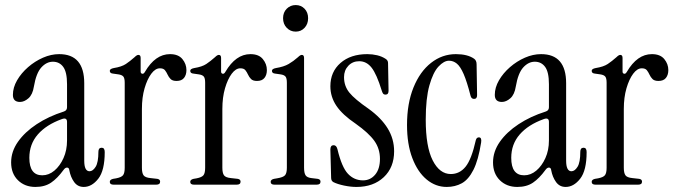

<svg xmlns="http://www.w3.org/2000/svg" viewBox="-20 -730 2662 759"><path d="M120 9Q78 9 51 -17.5Q24 -44 24 -88Q24 -131 51 -169.5Q78 -208 125 -239Q172 -270 232 -289Q245 -293 245 -306V-397Q245 -445 230 -465.5Q215 -486 189 -486Q164 -486 143.5 -463.5Q123 -441 114 -388Q109 -356 92.5 -341.5Q76 -327 59 -327Q31 -327 31 -355Q31 -384 47.5 -412.5Q64 -441 91 -464.5Q118 -488 150 -502Q182 -516 214 -516Q313 -516 313 -401V-95Q313 -53 334 -53Q347 -53 358 -70.5Q369 -88 369 -130Q369 -146 382 -146Q394 -146 394 -129Q394 -56 368.5 -23.5Q343 9 311 9Q287 9 273 -10.5Q259 -30 254 -57Q253 -67 245.5 -67.5Q238 -68 231 -58Q207 -25 182 -8Q157 9 120 9ZM147 -37Q173 -37 195 -55.5Q217 -74 231 -105Q245 -136 245 -175V-248Q245 -267 224 -259Q163 -237 129.5 -198.5Q96 -160 96 -106Q96 -37 147 -37Z M553 -446Q594 -516 652 -516Q685 -516 701 -496.5Q717 -477 717 -453Q717 -434 707.5 -422Q698 -410 678 -410Q662 -410 654.5 -417.5Q647 -425 642.5 -435Q638 -445 632 -452.5Q626 -460 612 -460Q594 -460 578 -438.5Q562 -417 551.5 -381Q541 -345 541 -299V-67Q541 -46 547.5 -37Q554 -28 575 -26L602 -23Q613 -21 613 -12Q613 0 598 0H429Q414 0 414 -11Q414 -20 427 -23L439 -25Q460 -29 466.5 -37.5Q473 -46 473 -67V-403Q473 -421 467.5 -427.5Q462 -434 448 -436L427 -439Q414 -440 414 -450Q414 -458 430 -461Q461 -466 477.5 -477Q494 -488 512 -504Q521 -513 527 -513Q536 -513 536 -501V-447Q536 -440 542 -438.5Q548 -437 553 -446Z M871 -446Q912 -516 970 -516Q1003 -516 1019 -496.5Q1035 -477 1035 -453Q1035 -434 1025.5 -422Q1016 -410 996 -410Q980 -410 972.5 -417.5Q965 -425 960.5 -435Q956 -445 950 -452.5Q944 -460 930 -460Q912 -460 896 -438.5Q880 -417 869.5 -381Q859 -345 859 -299V-67Q859 -46 865.5 -37Q872 -28 893 -26L920 -23Q931 -21 931 -12Q931 0 916 0H747Q732 0 732 -11Q732 -20 745 -23L757 -25Q778 -29 784.5 -37.5Q791 -46 791 -67V-403Q791 -421 785.5 -427.5Q780 -434 766 -436L745 -439Q732 -440 732 -450Q732 -458 748 -461Q779 -466 795.5 -477Q812 -488 830 -504Q839 -513 845 -513Q854 -513 854 -501V-447Q854 -440 860 -438.5Q866 -437 871 -446Z M1149 -605Q1128 -605 1113.5 -620Q1099 -635 1099 -658Q1099 -681 1113.5 -695.5Q1128 -710 1149 -710Q1170 -710 1184 -695.5Q1198 -681 1198 -658Q1198 -635 1184 -620Q1170 -605 1149 -605ZM1065 0Q1050 0 1050 -11Q1050 -20 1063 -23L1075 -25Q1100 -29 1107 -37.5Q1114 -46 1114 -67V-403Q1114 -421 1108.5 -427.5Q1103 -434 1089 -436L1068 -439Q1055 -440 1055 -450Q1055 -458 1071 -461Q1102 -466 1121 -477Q1140 -488 1158 -504Q1167 -513 1173 -513Q1182 -513 1182 -501V-67Q1182 -46 1188 -37Q1194 -28 1211 -26L1236 -23Q1247 -21 1247 -12Q1247 0 1232 0Z M1389 9Q1366 9 1340 3.5Q1314 -2 1298 -10Q1289 -15 1289 -27L1286 -139Q1286 -156 1299 -156Q1310 -156 1314 -140Q1331 -69 1355.5 -43Q1380 -17 1415 -17Q1444 -17 1463 -39.5Q1482 -62 1482 -102Q1482 -142 1460 -173Q1438 -204 1386 -241Q1334 -276 1310 -311.5Q1286 -347 1286 -389Q1286 -446 1326 -481Q1366 -516 1432 -516Q1452 -516 1471 -511.5Q1490 -507 1505 -497Q1514 -491 1514 -481L1516 -371Q1516 -356 1504 -356Q1497 -356 1494 -360.5Q1491 -365 1489 -372Q1469 -437 1449 -462.5Q1429 -488 1400 -488Q1374 -488 1357 -470Q1340 -452 1340 -425Q1340 -390 1361 -364Q1382 -338 1437 -300Q1487 -264 1512.5 -222.5Q1538 -181 1538 -132Q1538 -68 1497 -29.5Q1456 9 1389 9Z M1746 9Q1702 9 1666.5 -20.5Q1631 -50 1610 -105Q1589 -160 1589 -236Q1589 -321 1614.5 -384Q1640 -447 1684 -481.5Q1728 -516 1782 -516Q1828 -516 1854 -498Q1864 -491 1864 -476L1866 -354Q1866 -339 1854 -339Q1843 -339 1840 -352Q1826 -407 1813 -437Q1800 -467 1786 -478.5Q1772 -490 1755 -490Q1735 -490 1713.5 -467Q1692 -444 1677.5 -392.5Q1663 -341 1663 -257Q1663 -150 1690.5 -96Q1718 -42 1762 -42Q1797 -42 1820.5 -71Q1844 -100 1861 -176Q1864 -187 1873 -187Q1885 -187 1882 -167Q1871 -97 1851.5 -58.5Q1832 -20 1805.5 -5.5Q1779 9 1746 9Z M2025 9Q1983 9 1956 -17.5Q1929 -44 1929 -88Q1929 -131 1956 -169.5Q1983 -208 2030 -239Q2077 -270 2137 -289Q2150 -293 2150 -306V-397Q2150 -445 2135 -465.5Q2120 -486 2094 -486Q2069 -486 2048.5 -463.5Q2028 -441 2019 -388Q2014 -356 1997.5 -341.5Q1981 -327 1964 -327Q1936 -327 1936 -355Q1936 -384 1952.5 -412.5Q1969 -441 1996 -464.5Q2023 -488 2055 -502Q2087 -516 2119 -516Q2218 -516 2218 -401V-95Q2218 -53 2239 -53Q2252 -53 2263 -70.5Q2274 -88 2274 -130Q2274 -146 2287 -146Q2299 -146 2299 -129Q2299 -56 2273.5 -23.5Q2248 9 2216 9Q2192 9 2178 -10.5Q2164 -30 2159 -57Q2158 -67 2150.5 -67.5Q2143 -68 2136 -58Q2112 -25 2087 -8Q2062 9 2025 9ZM2052 -37Q2078 -37 2100 -55.5Q2122 -74 2136 -105Q2150 -136 2150 -175V-248Q2150 -267 2129 -259Q2068 -237 2034.5 -198.5Q2001 -160 2001 -106Q2001 -37 2052 -37Z M2458 -446Q2499 -516 2557 -516Q2590 -516 2606 -496.5Q2622 -477 2622 -453Q2622 -434 2612.5 -422Q2603 -410 2583 -410Q2567 -410 2559.5 -417.5Q2552 -425 2547.5 -435Q2543 -445 2537 -452.5Q2531 -460 2517 -460Q2499 -460 2483 -438.5Q2467 -417 2456.5 -381Q2446 -345 2446 -299V-67Q2446 -46 2452.5 -37Q2459 -28 2480 -26L2507 -23Q2518 -21 2518 -12Q2518 0 2503 0H2334Q2319 0 2319 -11Q2319 -20 2332 -23L2344 -25Q2365 -29 2371.5 -37.5Q2378 -46 2378 -67V-403Q2378 -421 2372.5 -427.5Q2367 -434 2353 -436L2332 -439Q2319 -440 2319 -450Q2319 -458 2335 -461Q2366 -466 2382.5 -477Q2399 -488 2417 -504Q2426 -513 2432 -513Q2441 -513 2441 -501V-447Q2441 -440 2447 -438.5Q2453 -437 2458 -446Z"/></svg>

Font: Instrument Serif
Style: Regular
Weight: 400
Designer: Rodrigo Fuenzalida
Foundry: fragTYPE
Version: Version 1.000; ttfautohint (v1.8.4.7-5d5b);gftools[0.9.27]